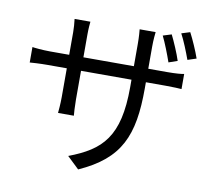

<svg xmlns="http://www.w3.org/2000/svg" viewBox="-90 -896 1180 1064"><g transform="rotate(10 500.0 -364.5)"><path d="M797 -763 749 -748C768 -710 791 -650 806 -607L855 -624C842 -665 815 -727 797 -763ZM896 -793 848 -778C868 -741 891 -683 907 -639L956 -655C942 -696 915 -757 896 -793ZM49 -560V-473C60 -474 105 -477 149 -477H257V-315C257 -277 253 -234 252 -225H341C340 -234 337 -278 337 -315V-477H621V-435C621 -155 531 -69 349 0L416 64C644 -38 702 -176 702 -442V-477H812C856 -477 892 -475 903 -474V-559C889 -556 856 -553 811 -553H702V-678C702 -718 706 -750 707 -760H617C618 -751 621 -718 621 -678V-553H337V-682C337 -716 340 -745 341 -754H252C255 -731 257 -703 257 -681V-553H149C107 -553 58 -558 49 -560Z"/></g></svg>

Font: Noto Sans CJK SC
Style: Regular
Weight: 400
Designer: Ryoko NISHIZUKA 西塚涼子 (kana, bopomofo & ideographs); Paul D. Hunt (Latin, Greek & Cyrillic); Sandoll Communications 산돌커뮤니
Foundry: Adobe
Version: Version 2.004;hotconv 1.0.118;makeotfexe 2.5.65603